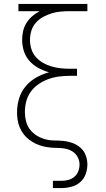

<svg xmlns="http://www.w3.org/2000/svg" viewBox="-20 -755 540 980"><path d="M250 205V168H293Q311 168 328.5 163.5Q346 159 359.5 147.5Q373 136 379.5 119Q386 102 386 84Q386 65 376.5 47Q367 29 350.5 18.5Q334 8 314.5 4Q295 0 275.5 0Q256 0 236 -2Q216 -4 197 -9Q178 -14 160.5 -22.5Q143 -31 127.5 -43Q112 -55 100 -71Q88 -87 80.5 -105Q73 -123 70 -142.5Q67 -162 67 -182Q67 -218 77.5 -252.5Q88 -287 110.5 -314Q133 -341 164.5 -359Q196 -377 230 -386Q202 -394 176 -408Q150 -422 130.5 -444Q111 -466 102 -494Q93 -522 93 -551Q93 -574 98 -596.5Q103 -619 115.5 -638.5Q128 -658 145.5 -673Q163 -688 183 -698H74V-735H426V-698H338Q314 -698 290.5 -696Q267 -694 244 -687Q221 -680 200 -668.5Q179 -657 163 -639Q147 -621 140 -598Q133 -575 133 -551Q133 -528 140 -505Q147 -482 163 -464Q179 -446 200 -434Q221 -422 244 -415.5Q267 -409 290.5 -406.5Q314 -404 338 -404H373V-368H338Q310 -368 282 -364.5Q254 -361 227.5 -351.5Q201 -342 177.5 -326Q154 -310 137.5 -287.5Q121 -265 114 -237.5Q107 -210 107 -182Q107 -159 113 -135.5Q119 -112 133.5 -93.5Q148 -75 168.5 -62.5Q189 -50 211.5 -44Q234 -38 258 -38Q282 -38 305.5 -35.5Q329 -33 351.5 -24.5Q374 -16 391.5 -0.5Q409 15 417.5 38Q426 61 426 84Q426 110 417 134.5Q408 159 388.5 175.5Q369 192 343.5 198.5Q318 205 293 205Z"/></svg>

Font: Iosevka Slab Extralight
Style: Regular
Weight: 200
Monospace: yes
Designer: Belleve Invis
Foundry: Belleve Invis
Version: Version 11.1.1; ttfautohint (v1.8.3)